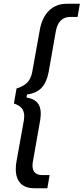

<svg xmlns="http://www.w3.org/2000/svg" viewBox="-20 -892 445 1022"><path d="M163 110Q114 110 89 83.5Q64 57 64 8Q64 -14 68 -34L107 -251Q109 -267 109 -272Q109 -301 94.5 -317Q80 -333 54 -341L68 -421Q103 -431 124 -451.5Q145 -472 152 -511L191 -728Q202 -796 239.5 -834Q277 -872 336 -872H405L393 -802H355Q291 -802 277 -725L239 -509Q229 -455 202 -425.5Q175 -396 124 -389L121 -373Q160 -367 178.5 -346Q197 -325 197 -288Q197 -273 194 -253L156 -37Q153 -24 153 -11Q153 40 206 40H244L232 110Z"/></svg>

Font: Open Sauce Sans
Style: Italic
Weight: 400
Italic angle: -10°
Designer: Alfredo Marco Pradil
Foundry: Creative Sauce Fz LLC
Version: Version 1.477